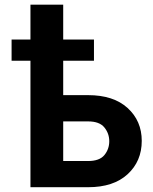

<svg xmlns="http://www.w3.org/2000/svg" viewBox="-20 -782 640 802"><path d="M372.5 -616.8V-528.4H244V-384.6H348Q454.2 -384.6 513.1 -330.8Q572.1 -277 572.1 -193.5Q572.1 -108.7 513.1 -54.3Q454.2 0 348 0H107.2V-528.4H28.4V-616.8H107.2V-762.4H244V-616.8ZM244 -109.4H348Q395.6 -109.4 416 -134.2Q436.4 -159.1 436.4 -192.1Q436.4 -224.4 416 -249.6Q395.6 -274.9 348 -274.9H244Z"/></svg>

Font: Interface
Style: Bold
Weight: 700
Designer: Rasmus Andersson
Foundry: rsms
Version: Version 1.8